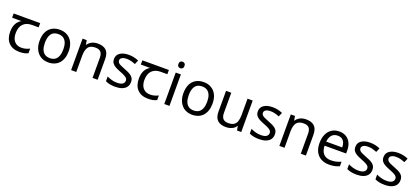

<svg xmlns="http://www.w3.org/2000/svg" viewBox="51 -1900 6680 3073"><g transform="rotate(20 3391.0 -363.5)"><path d="M301 10Q183 10 118 -57Q53 -124 53 -245Q53 -325 82 -380.5Q111 -436 165 -465H6V-537H458V-465H345Q251 -465 197.5 -411.5Q144 -358 144 -252Q144 -165 187 -114.5Q230 -64 310 -64Q347 -64 381 -73.5Q415 -83 447 -99V-21Q418 -5 383 2.5Q348 10 301 10Z M1041 -269Q1041 -202 1023.5 -150.5Q1006 -99 973.5 -63Q941 -27 894.5 -8.5Q848 10 791 10Q738 10 693 -8.5Q648 -27 615 -63Q582 -99 563.5 -150.5Q545 -202 545 -269Q545 -358 575 -419.5Q605 -481 661 -513.5Q717 -546 794 -546Q867 -546 922.5 -513.5Q978 -481 1009.5 -419.5Q1041 -358 1041 -269ZM636 -269Q636 -206 652.5 -159.5Q669 -113 704 -88Q739 -63 793 -63Q847 -63 882 -88Q917 -113 933.5 -159.5Q950 -206 950 -269Q950 -333 933 -378Q916 -423 881.5 -447.5Q847 -472 792 -472Q710 -472 673 -418Q636 -364 636 -269Z M1438 -546Q1534 -546 1583 -499.5Q1632 -453 1632 -349V0H1545V-343Q1545 -408 1516 -440Q1487 -472 1425 -472Q1336 -472 1302 -422Q1268 -372 1268 -278V0H1180V-536H1251L1264 -463H1269Q1287 -491 1313.5 -509.5Q1340 -528 1372 -537Q1404 -546 1438 -546Z M2147 -148Q2147 -96 2121 -61Q2095 -26 2047 -8Q1999 10 1933 10Q1877 10 1836.5 1Q1796 -8 1765 -24V-104Q1797 -88 1842.5 -74.5Q1888 -61 1935 -61Q2002 -61 2032 -82.5Q2062 -104 2062 -140Q2062 -160 2051 -176Q2040 -192 2011.5 -208Q1983 -224 1930 -244Q1878 -264 1841 -284Q1804 -304 1784 -332Q1764 -360 1764 -404Q1764 -472 1819.5 -509Q1875 -546 1965 -546Q2014 -546 2056.5 -536.5Q2099 -527 2136 -510L2106 -440Q2072 -454 2035 -464Q1998 -474 1959 -474Q1905 -474 1876.5 -456.5Q1848 -439 1848 -409Q1848 -387 1861 -371.5Q1874 -356 1904.5 -341.5Q1935 -327 1986 -307Q2037 -288 2073 -268Q2109 -248 2128 -219.5Q2147 -191 2147 -148Z M2493 10Q2375 10 2310 -57Q2245 -124 2245 -245Q2245 -325 2274 -380.5Q2303 -436 2357 -465H2198V-537H2650V-465H2537Q2443 -465 2389.5 -411.5Q2336 -358 2336 -252Q2336 -165 2379 -114.5Q2422 -64 2502 -64Q2539 -64 2573 -73.5Q2607 -83 2639 -99V-21Q2610 -5 2575 2.5Q2540 10 2493 10Z M2855 -536V0H2767V-536ZM2812 -737Q2832 -737 2847.5 -723.5Q2863 -710 2863 -681Q2863 -653 2847.5 -639Q2832 -625 2812 -625Q2790 -625 2775 -639Q2760 -653 2760 -681Q2760 -710 2775 -723.5Q2790 -737 2812 -737Z M3491 -269Q3491 -202 3473.5 -150.5Q3456 -99 3423.5 -63Q3391 -27 3344.5 -8.5Q3298 10 3241 10Q3188 10 3143 -8.5Q3098 -27 3065 -63Q3032 -99 3013.5 -150.5Q2995 -202 2995 -269Q2995 -358 3025 -419.5Q3055 -481 3111 -513.5Q3167 -546 3244 -546Q3317 -546 3372.5 -513.5Q3428 -481 3459.5 -419.5Q3491 -358 3491 -269ZM3086 -269Q3086 -206 3102.5 -159.5Q3119 -113 3154 -88Q3189 -63 3243 -63Q3297 -63 3332 -88Q3367 -113 3383.5 -159.5Q3400 -206 3400 -269Q3400 -333 3383 -378Q3366 -423 3331.5 -447.5Q3297 -472 3242 -472Q3160 -472 3123 -418Q3086 -364 3086 -269Z M4078 -536V0H4006L3993 -71H3989Q3972 -43 3945 -25Q3918 -7 3886 1.5Q3854 10 3819 10Q3755 10 3711.5 -10.5Q3668 -31 3646 -74Q3624 -117 3624 -185V-536H3713V-191Q3713 -127 3742 -95Q3771 -63 3832 -63Q3892 -63 3926.5 -85.5Q3961 -108 3975.5 -151.5Q3990 -195 3990 -257V-536Z M4597 -148Q4597 -96 4571 -61Q4545 -26 4497 -8Q4449 10 4383 10Q4327 10 4286.5 1Q4246 -8 4215 -24V-104Q4247 -88 4292.5 -74.5Q4338 -61 4385 -61Q4452 -61 4482 -82.5Q4512 -104 4512 -140Q4512 -160 4501 -176Q4490 -192 4461.5 -208Q4433 -224 4380 -244Q4328 -264 4291 -284Q4254 -304 4234 -332Q4214 -360 4214 -404Q4214 -472 4269.5 -509Q4325 -546 4415 -546Q4464 -546 4506.5 -536.5Q4549 -527 4586 -510L4556 -440Q4522 -454 4485 -464Q4448 -474 4409 -474Q4355 -474 4326.5 -456.5Q4298 -439 4298 -409Q4298 -387 4311 -371.5Q4324 -356 4354.5 -341.5Q4385 -327 4436 -307Q4487 -288 4523 -268Q4559 -248 4578 -219.5Q4597 -191 4597 -148Z M4985 -546Q5081 -546 5130 -499.5Q5179 -453 5179 -349V0H5092V-343Q5092 -408 5063 -440Q5034 -472 4972 -472Q4883 -472 4849 -422Q4815 -372 4815 -278V0H4727V-536H4798L4811 -463H4816Q4834 -491 4860.5 -509.5Q4887 -528 4919 -537Q4951 -546 4985 -546Z M5552 -546Q5621 -546 5670.5 -516Q5720 -486 5746.5 -431.5Q5773 -377 5773 -304V-251H5406Q5408 -160 5452.5 -112.5Q5497 -65 5577 -65Q5628 -65 5667.5 -74.5Q5707 -84 5749 -102V-25Q5708 -7 5668 1.5Q5628 10 5573 10Q5497 10 5438.5 -21Q5380 -52 5347.5 -113.5Q5315 -175 5315 -264Q5315 -352 5344.5 -415Q5374 -478 5427.5 -512Q5481 -546 5552 -546ZM5551 -474Q5488 -474 5451.5 -433.5Q5415 -393 5408 -321H5681Q5681 -367 5667 -401Q5653 -435 5624.5 -454.5Q5596 -474 5551 -474Z M6258 -148Q6258 -96 6232 -61Q6206 -26 6158 -8Q6110 10 6044 10Q5988 10 5947.5 1Q5907 -8 5876 -24V-104Q5908 -88 5953.5 -74.5Q5999 -61 6046 -61Q6113 -61 6143 -82.5Q6173 -104 6173 -140Q6173 -160 6162 -176Q6151 -192 6122.5 -208Q6094 -224 6041 -244Q5989 -264 5952 -284Q5915 -304 5895 -332Q5875 -360 5875 -404Q5875 -472 5930.5 -509Q5986 -546 6076 -546Q6125 -546 6167.5 -536.5Q6210 -527 6247 -510L6217 -440Q6183 -454 6146 -464Q6109 -474 6070 -474Q6016 -474 5987.5 -456.5Q5959 -439 5959 -409Q5959 -387 5972 -371.5Q5985 -356 6015.5 -341.5Q6046 -327 6097 -307Q6148 -288 6184 -268Q6220 -248 6239 -219.5Q6258 -191 6258 -148Z M6737 -148Q6737 -96 6711 -61Q6685 -26 6637 -8Q6589 10 6523 10Q6467 10 6426.5 1Q6386 -8 6355 -24V-104Q6387 -88 6432.5 -74.5Q6478 -61 6525 -61Q6592 -61 6622 -82.5Q6652 -104 6652 -140Q6652 -160 6641 -176Q6630 -192 6601.5 -208Q6573 -224 6520 -244Q6468 -264 6431 -284Q6394 -304 6374 -332Q6354 -360 6354 -404Q6354 -472 6409.5 -509Q6465 -546 6555 -546Q6604 -546 6646.5 -536.5Q6689 -527 6726 -510L6696 -440Q6662 -454 6625 -464Q6588 -474 6549 -474Q6495 -474 6466.5 -456.5Q6438 -439 6438 -409Q6438 -387 6451 -371.5Q6464 -356 6494.5 -341.5Q6525 -327 6576 -307Q6627 -288 6663 -268Q6699 -248 6718 -219.5Q6737 -191 6737 -148Z"/></g></svg>

Font: uoriya85
Style: Book
Weight: 400
Designer: Jelle Bosma - Monotype Design Team
Foundry: Monotype Imaging Inc.
Version: Version 2.003